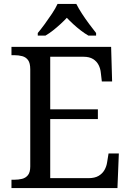

<svg xmlns="http://www.w3.org/2000/svg" viewBox="-20 -951 663 971"><path d="M38 0V-42H51Q73 -42 91.5 -46.5Q110 -51 121.5 -65.5Q133 -80 133 -109V-600Q133 -632 122 -647Q111 -662 92.5 -667Q74 -672 51 -672H38V-714H542L547 -539H495L490 -582Q488 -604 478.5 -622.5Q469 -641 450.5 -652.5Q432 -664 402 -664H234V-398H475V-349H234V-50H427Q459 -50 478.5 -61.5Q498 -73 508.5 -91.5Q519 -110 522 -132L529 -175H581L574 0ZM171 -784Q187 -803 206 -829Q225 -855 243 -882Q261 -909 271 -931H366Q377 -909 394.5 -882Q412 -855 431.5 -829Q451 -803 466 -784V-771H427Q408 -782 388.5 -797Q369 -812 351 -828.5Q333 -845 318 -861Q303 -845 285 -828.5Q267 -812 248 -797Q229 -782 210 -771H171Z"/></svg>

Font: Noto Serif Ethiopic
Style: Regular
Weight: 400
Designer: Monotype Design Team
Foundry: Monotype Imaging Inc.
Version: Version 2.102